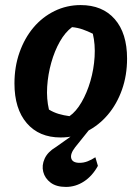

<svg xmlns="http://www.w3.org/2000/svg" viewBox="-20 -530 542 757"><path d="M219 12Q134 12 85.5 -44.5Q37 -101 37 -201Q37 -267 57 -323.5Q77 -380 112 -421.5Q147 -463 195 -486.5Q243 -510 298 -510Q384 -510 432.5 -454.5Q481 -399 481 -299Q481 -233 461 -176.5Q441 -120 405.5 -78Q370 -36 322.5 -12Q275 12 219 12ZM254 -72Q280 -90 301.5 -127Q323 -164 336.5 -210.5Q350 -257 353 -306Q356 -355 346 -397Q326 -407 306 -414Q286 -421 264 -423Q237 -403 216 -366Q195 -329 182 -282.5Q169 -236 166 -188Q163 -140 173 -98Q191 -87 211 -81Q231 -75 254 -72ZM240 207Q202 207 179.5 190Q157 173 150.5 147.5Q144 122 156 95.5Q168 69 200 50L306 -25H337L276 51Q256 77 261 94.5Q266 112 294 112Q310 112 325.5 106Q341 100 356 90L366 124Q344 164 311 185.5Q278 207 240 207Z"/></svg>

Font: Piazzolla Thin ExtraBold
Style: Italic
Weight: 800
Italic angle: -11.3°
Version: Version 2.005